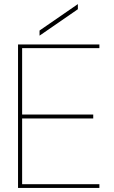

<svg xmlns="http://www.w3.org/2000/svg" viewBox="-20 -917 556 937"><path d="M68 0V-700H465V-682H88V-358H435V-339H88V-18H465V0ZM173 -743V-768L360 -897V-872Z"/></svg>

Font: DM Sans 28pt Thin
Style: Regular
Weight: 250
Version: Version 4.004;gftools[0.9.30]